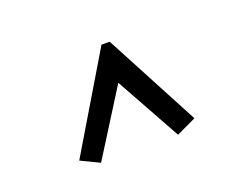

<svg xmlns="http://www.w3.org/2000/svg" viewBox="-58 -726 617 485"><g transform="rotate(-20 250.0 -483.0)"><path d="M93 -367 143 -343 253 -518 350 -343 403 -368 268 -623H246Z"/></g></svg>

Font: Inconsolatazi4
Style: Regular
Weight: 400
Designer: Raph Levien, Kirill Tkachev
Foundry: Cyreal
Version: Version 1.013